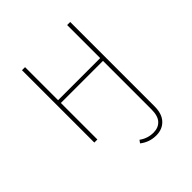

<svg xmlns="http://www.w3.org/2000/svg" viewBox="-196 -648 974 974"><g transform="rotate(-45 291.0 -161.0)"><path d="M464 -519V86Q464 140 437 168.5Q410 197 366 197Q317 197 279 167L290 152Q324 177 366 177Q401 177 421.5 155Q442 133 442 86V-262H140V0H118V-519H140V-282H442V-519Z"/></g></svg>

Font: Fira Sans Thin
Style: Regular
Weight: 100
Designer: bBox Type GmbH & Carrois Corporate GbR & Edenspiekermann AG
Foundry: bBox Type GmbH & Carrois Corporate GbR & Edenspiekermann AG
Version: Version 4.301